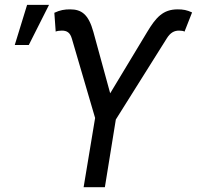

<svg xmlns="http://www.w3.org/2000/svg" viewBox="-20 -776 816 796"><path d="M326.7 0H414.8L460.2 -280.5L671.2 -616.5C686.4 -641 702.4 -649.1 722.3 -649.1C732.2 -649.1 740.8 -647.7 745 -644.9L776.3 -724.4C755 -734.4 739.3 -737.2 716.6 -737.2C655.5 -737.2 626.4 -703.5 590.2 -643.5L436.8 -389.2L367.2 -643.5C346.9 -717.3 317.5 -737.2 270.6 -737.2C247.9 -737.2 229.4 -734.4 205.3 -723L210.9 -644.9C215.2 -647.7 228 -649.1 236.5 -649.1C257.8 -649.1 270.6 -640.6 277.7 -616.5L374.3 -286.9ZM41.2 -589.5H99.4L183.2 -755.7H92.3Z"/></svg>

Font: Magic Ui Pro
Style: Italic
Weight: 400
Italic angle: -9.39999°
Designer: Stefan Endress, Andreas Faust
Version: Version 1.000;FEAKit 1.0